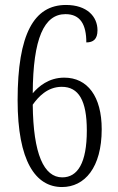

<svg xmlns="http://www.w3.org/2000/svg" viewBox="-20 -744 474 774"><path d="M230 10C321 10 390 -68 390 -223C390 -355 333 -431 239 -431C176 -431 135 -395 112 -368C113 -590 158 -687 244 -687C304 -687 328 -645 328 -573C356 -573 373 -586 373 -622C373 -677 331 -724 246 -724C117 -724 51 -607 51 -340C51 -95 123 10 230 10ZM231 -29C157 -29 114 -123 112 -322C134 -353 171 -394 229 -394C297 -394 330 -339 330 -218C330 -87 293 -29 231 -29Z"/></svg>

Font: Noto Serif Lao ExtraCondensed Light
Style: Regular
Weight: 300
Width: 2
Designer: Monotype Design Team
Foundry: Monotype Imaging Inc.
Version: Version 2.003